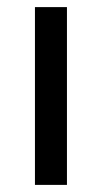

<svg xmlns="http://www.w3.org/2000/svg" viewBox="-20 -520 287 540"><path d="M78.3 0V-500H168.3V0Z"/></svg>

Font: Funnel Sans Light
Style: Regular
Weight: 400
Version: Version 1.000